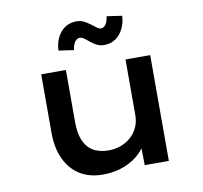

<svg xmlns="http://www.w3.org/2000/svg" viewBox="-83 -842 995 942"><g transform="rotate(-10 414.5 -371.5)"><path d="M355 10Q290 10 242.5 -19Q195 -48 168.5 -103.5Q142 -159 142 -236V-527H265V-267Q265 -213 280 -176.5Q295 -140 326 -121Q357 -102 404 -102Q436 -102 464.5 -112.5Q493 -123 515 -142.5Q537 -162 549.5 -189.5Q562 -217 562 -250V-527H685V0H565L563 -110L585 -122Q572 -88 540.5 -57.5Q509 -27 461.5 -8.5Q414 10 355 10ZM472 -615Q453 -615 438 -622Q423 -629 405 -643Q387 -659 377 -665Q367 -671 359 -671Q346 -671 335.5 -657.5Q325 -644 321 -616L246 -627Q247 -679 277 -716Q307 -753 358 -753Q377 -753 391.5 -746Q406 -739 424 -726Q442 -712 451.5 -705Q461 -698 470 -698Q484 -698 494 -711.5Q504 -725 507 -752L583 -741Q582 -708 568 -678.5Q554 -649 529.5 -632Q505 -615 472 -615Z"/></g></svg>

Font: Lexend Giga Medium
Style: Regular
Weight: 500
Designer: Bonnie Shaver-Troup, Thomas Jockin
Foundry: Lexend
Version: Version 1.007